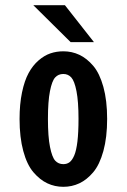

<svg xmlns="http://www.w3.org/2000/svg" viewBox="-20 -710 490 741"><path d="M342.5 -547.5H252.5L108.5 -690H230.5ZM55.5 -251Q55.5 -308 65 -353.5Q74.5 -399 90.5 -428.2Q106.5 -457.5 128.8 -476.8Q151 -496 174.5 -504Q198 -512 224.5 -512Q257.5 -512 286.2 -498.5Q315 -485 339.8 -456Q364.5 -427 379 -374.5Q393.5 -322 393.5 -251Q393.5 -180 379 -127.2Q364.5 -74.5 339.8 -45.2Q315 -16 286.2 -2.5Q257.5 11 224.5 11Q191.5 11 162.8 -2.5Q134 -16 109 -45.2Q84 -74.5 69.8 -127.2Q55.5 -180 55.5 -251ZM224.5 -76.5Q238.5 -76.5 248.5 -84Q258.5 -91.5 266.5 -110Q274.5 -128.5 278.8 -163.8Q283 -199 283 -251Q283 -318.5 275.2 -358Q267.5 -397.5 255.2 -411Q243 -424.5 224.5 -424.5Q205 -424.5 192.8 -411Q180.5 -397.5 172.8 -358Q165 -318.5 165 -251Q165 -182.5 173 -142.8Q181 -103 193.2 -89.8Q205.5 -76.5 224.5 -76.5Z"/></svg>

Font: League Mono Condensed Medium
Style: Regular
Weight: 500
Width: 1
Designer: Tyler Finck
Foundry: The League of Moveable Type / Tyler Finck
Version: Version 2.210